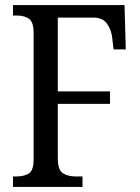

<svg xmlns="http://www.w3.org/2000/svg" viewBox="-20 -734 549 754"><path d="M31 0V-41H44Q75 -41 93.5 -53Q112 -65 112 -108V-605Q112 -648 93.5 -660.5Q75 -673 47 -673H31V-714H469L474 -540H426L421 -583Q418 -615 401 -640Q384 -665 346 -665H207V-375H412V-326H207V-112Q207 -67 226.5 -54Q246 -41 278 -41H304V0Z"/></svg>

Font: Noto Serif Sinhala Condensed
Style: Regular
Weight: 400
Width: 3
Designer: Jelle Bosma - Monotype Design Team
Foundry: Monotype Imaging Inc.
Version: Version 2.007; ttfautohint (v1.8.4.7-5d5b)